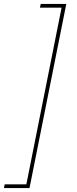

<svg xmlns="http://www.w3.org/2000/svg" viewBox="-84 -762 392 976"><path d="M-64 194 -60 175H50L229 -723H119L123 -742H253L66 194Z"/></svg>

Font: Montserrat Alternates Thin
Style: Italic
Weight: 250
Italic angle: -11.3°
Designer: Julieta Ulanovsky
Foundry: Julieta Ulanovsky
Version: Version 7.200